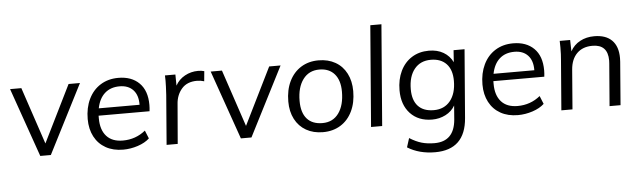

<svg xmlns="http://www.w3.org/2000/svg" viewBox="-55 -953 4639 1393"><g transform="rotate(-5 2264.5 -256.5)"><path d="M540 -502 284 0H207L31 -502H113L252 -87L457 -502Z M654 -254V-234Q654 -151 695 -105Q736 -59 814 -59Q908 -59 979 -117L1003 -58Q971 -28 918 -10.5Q865 7 811 7Q738 7 684.5 -23Q631 -53 602 -108Q573 -163 573 -236Q573 -318 603.5 -381.5Q634 -445 690 -480Q746 -515 820 -515Q916 -515 972 -459.5Q1028 -404 1028 -300Q1028 -278 1025 -254ZM660 -307H957Q958 -377 922.5 -415Q887 -453 824 -453Q758 -453 716 -415.5Q674 -378 660 -307Z M1446 -509 1439 -436Q1413 -444 1387 -444Q1314 -444 1275 -398.5Q1236 -353 1232 -287L1208 0H1127L1156 -362Q1160 -430 1160 -464Q1160 -490 1159 -503H1235L1236 -422Q1260 -466 1304.5 -490.5Q1349 -515 1401 -515Q1427 -515 1446 -509Z M2001 -502 1745 0H1668L1492 -502H1574L1713 -87L1918 -502Z M2034 -236Q2034 -320 2064.5 -383Q2095 -446 2150 -480.5Q2205 -515 2278 -515Q2348 -515 2400.5 -485Q2453 -455 2481.5 -399.5Q2510 -344 2510 -271Q2510 -187 2479.5 -124Q2449 -61 2394 -27Q2339 7 2266 7Q2196 7 2143.5 -23Q2091 -53 2062.5 -108Q2034 -163 2034 -236ZM2428 -274Q2428 -357 2388.5 -402.5Q2349 -448 2278 -448Q2202 -448 2159 -390Q2116 -332 2116 -233Q2116 -148 2155 -103.5Q2194 -59 2268 -59Q2344 -59 2386 -117Q2428 -175 2428 -274Z M2675 -736H2756L2697 0H2616Z M3341 -503 3301 -5Q3283 223 3064 223Q2948 223 2863 170L2884 104Q2930 133 2971.5 145Q3013 157 3065 157Q3208 157 3222 0L3230 -103Q3206 -61 3161 -38Q3116 -15 3063 -15Q2963 -15 2904 -78Q2845 -141 2845 -247Q2845 -326 2874.5 -387Q2904 -448 2957.5 -481.5Q3011 -515 3082 -515Q3143 -515 3187.5 -489Q3232 -463 3255 -416L3261 -503ZM3244 -282Q3244 -362 3203.5 -405Q3163 -448 3090 -448Q3014 -448 2970.5 -394.5Q2927 -341 2927 -247Q2927 -167 2966.5 -124.5Q3006 -82 3081 -82Q3157 -82 3200.5 -135.5Q3244 -189 3244 -282Z M3529 -254V-234Q3529 -151 3570 -105Q3611 -59 3689 -59Q3783 -59 3854 -117L3878 -58Q3846 -28 3793 -10.5Q3740 7 3686 7Q3613 7 3559.5 -23Q3506 -53 3477 -108Q3448 -163 3448 -236Q3448 -318 3478.5 -381.5Q3509 -445 3565 -480Q3621 -515 3695 -515Q3791 -515 3847 -459.5Q3903 -404 3903 -300Q3903 -278 3900 -254ZM3535 -307H3832Q3833 -377 3797.5 -415Q3762 -453 3699 -453Q3633 -453 3591 -415.5Q3549 -378 3535 -307Z M4459 -341Q4459 -323 4458 -314L4433 0H4353L4378 -309Q4379 -316 4379 -330Q4379 -447 4267 -447Q4196 -447 4154 -405Q4112 -363 4106 -288L4083 0H4002L4031 -362Q4035 -403 4035 -456Q4035 -487 4034 -503H4110L4112 -420Q4137 -466 4182.5 -490.5Q4228 -515 4286 -515Q4370 -515 4414.5 -470.5Q4459 -426 4459 -341Z"/></g></svg>

Font: Muli
Style: Italic
Weight: 400
Italic angle: -4.541°
Designer: Vernon Adams
Foundry: Vernon Adams
Version: Version 2.001